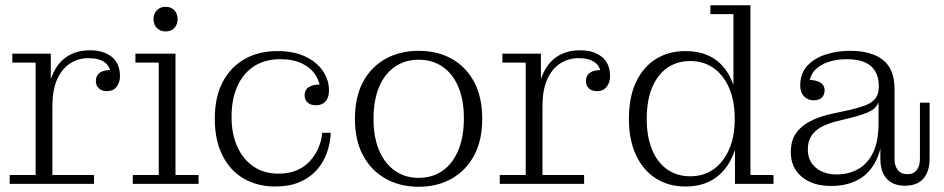

<svg xmlns="http://www.w3.org/2000/svg" viewBox="-20 -702 3605 733"><path d="M17 0V-34H116V-463H27V-497H174V-329L180 -330V-34H339V0ZM159 -297Q160 -368 180 -415.5Q200 -463 236.5 -486.5Q273 -510 324 -510Q375 -510 406.5 -485Q438 -460 438 -411Q438 -387 425 -370.5Q412 -354 388 -354Q369 -354 357.5 -364.5Q346 -375 346 -392Q346 -414 362 -425Q378 -436 408 -434L403 -413Q403 -446 381 -463Q359 -480 318 -480Q278 -480 246.5 -459Q215 -438 197.5 -397.5Q180 -357 180 -297Z M487 0V-34H586V-463H497V-497H650V-34H738V0ZM612 -582Q592 -582 579 -595Q566 -608 566 -629Q566 -650 579 -663Q592 -676 612 -676Q633 -676 645.5 -663Q658 -650 658 -629Q658 -608 645.5 -595Q633 -582 612 -582Z M1031 10Q963 10 911 -20Q859 -50 829.5 -108Q800 -166 800 -249Q800 -332 830.5 -389.5Q861 -447 914.5 -477Q968 -507 1039 -507L1049 -476Q992 -476 950.5 -449.5Q909 -423 886.5 -373.5Q864 -324 864 -256Q864 -190 886.5 -141Q909 -92 949 -65.5Q989 -39 1043 -39Q1084 -39 1114.5 -52.5Q1145 -66 1165 -89Q1185 -112 1196.5 -139.5Q1208 -167 1210 -195H1243Q1241 -155 1227.5 -117.5Q1214 -80 1188 -51.5Q1162 -23 1123 -6.5Q1084 10 1031 10ZM1186 -300Q1166 -300 1154.5 -310.5Q1143 -321 1143 -338Q1143 -361 1161.5 -371Q1180 -381 1206 -379L1203 -358Q1202 -388 1185 -415Q1168 -442 1134.5 -459Q1101 -476 1049 -476L1039 -507Q1103 -507 1147 -485.5Q1191 -464 1213.5 -430Q1236 -396 1236 -357Q1236 -329 1222.5 -314.5Q1209 -300 1186 -300Z M1578 11Q1507 11 1452 -20Q1397 -51 1366 -108.5Q1335 -166 1335 -248Q1335 -332 1366 -389.5Q1397 -447 1452 -477.5Q1507 -508 1578 -508Q1650 -508 1704.5 -477.5Q1759 -447 1790 -389.5Q1821 -332 1821 -248Q1821 -166 1790 -108.5Q1759 -51 1704.5 -20Q1650 11 1578 11ZM1578 -23Q1631 -23 1669.5 -50Q1708 -77 1729.5 -128Q1751 -179 1751 -251Q1751 -321 1729.5 -371Q1708 -421 1669.5 -447.5Q1631 -474 1578 -474Q1527 -474 1488 -447.5Q1449 -421 1427.5 -370.5Q1406 -320 1406 -248Q1406 -178 1427.5 -127.5Q1449 -77 1488 -50Q1527 -23 1578 -23Z M1888 0V-34H1987V-463H1898V-497H2045V-329L2051 -330V-34H2210V0ZM2030 -297Q2031 -368 2051 -415.5Q2071 -463 2107.5 -486.5Q2144 -510 2195 -510Q2246 -510 2277.5 -485Q2309 -460 2309 -411Q2309 -387 2296 -370.5Q2283 -354 2259 -354Q2240 -354 2228.5 -364.5Q2217 -375 2217 -392Q2217 -414 2233 -425Q2249 -436 2279 -434L2274 -413Q2274 -446 2252 -463Q2230 -480 2189 -480Q2149 -480 2117.5 -459Q2086 -438 2068.5 -397.5Q2051 -357 2051 -297Z M2596 10Q2533 10 2484.5 -20.5Q2436 -51 2408.5 -109Q2381 -167 2381 -248Q2381 -332 2408.5 -389.5Q2436 -447 2484.5 -477Q2533 -507 2596 -507Q2664 -507 2709 -476Q2754 -445 2776.5 -387Q2799 -329 2799 -249L2802 -247Q2803 -169 2779 -111Q2755 -53 2709.5 -21.5Q2664 10 2596 10ZM2615 -29Q2665 -29 2703 -55Q2741 -81 2763 -130.5Q2785 -180 2785 -248Q2785 -318 2763 -367.5Q2741 -417 2703 -443Q2665 -469 2615 -469Q2565 -469 2527.5 -443Q2490 -417 2469.5 -367.5Q2449 -318 2449 -248Q2449 -180 2469.5 -130.5Q2490 -81 2527.5 -55Q2565 -29 2615 -29ZM2786 0V-157L2793 -250L2780 -347V-648H2692V-682H2845V-34H2933V0Z M3086 -319Q3064 -319 3049.5 -334Q3035 -349 3035 -376Q3035 -422 3062 -451Q3089 -480 3132.5 -494Q3176 -508 3225 -508Q3307 -508 3351 -473Q3395 -438 3395 -363L3335 -374Q3335 -423 3305 -449.5Q3275 -476 3212 -476Q3176 -476 3144 -466Q3112 -456 3091.5 -434.5Q3071 -413 3069 -377L3066 -397Q3093 -397 3110.5 -387.5Q3128 -378 3128 -357Q3128 -339 3117 -329Q3106 -319 3086 -319ZM3435 7Q3389 7 3365 -20Q3341 -47 3341 -95V-170H3334V-312H3330L3335 -343V-374L3395 -363V-94Q3395 -69 3407.5 -53Q3420 -37 3444 -37Q3468 -37 3480 -53Q3492 -69 3492 -94V-310H3529V-96Q3529 -48 3505.5 -20.5Q3482 7 3435 7ZM3153 8Q3083 8 3041 -27Q2999 -62 2999 -121Q2999 -164 3018 -192Q3037 -220 3071 -238Q3105 -256 3149 -266L3227 -283Q3260 -291 3284 -300Q3308 -309 3321.5 -325.5Q3335 -342 3335 -371L3339 -312H3334Q3326 -290 3303.5 -278Q3281 -266 3235 -254L3178 -240Q3141 -231 3116 -217.5Q3091 -204 3077.5 -183Q3064 -162 3064 -132Q3064 -87 3095 -61.5Q3126 -36 3175 -36Q3218 -36 3254.5 -55.5Q3291 -75 3312.5 -118Q3334 -161 3334 -231L3350 -228Q3351 -145 3326.5 -93Q3302 -41 3257.5 -16.5Q3213 8 3153 8Z"/></svg>

Font: Montagu Slab 144pt Light
Style: Regular
Weight: 300
Designer: Florian Karsten
Foundry: Florian Karsten
Version: Version 1.000